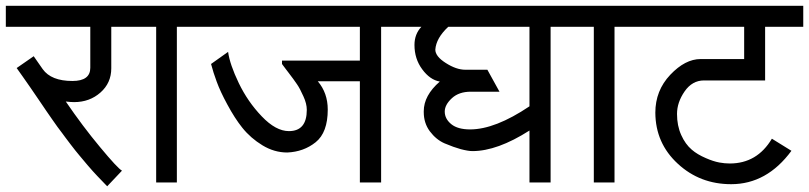

<svg xmlns="http://www.w3.org/2000/svg" viewBox="-30 -633 2806 666"><path d="M356 -396Q356 -345.2 318.4 -312Q280.8 -278.8 227.1 -278.8Q215.8 -278.8 198.2 -280.8Q257.3 -194.3 316.4 -123.5Q377.9 -49.3 393.1 -41L341.8 13.2Q339.4 10.7 307.1 -22.9Q293 -37.6 273.4 -60.5Q264.6 -70.8 245.1 -94.2Q231.4 -110.4 214.4 -132.8Q206.5 -142.6 197 -155.8Q187.5 -168.9 185.5 -171.4Q169.9 -191.4 151.4 -218.3Q142.1 -231.4 130.6 -248.3Q119.1 -265.1 117.2 -268.1Q115.2 -270.5 101.6 -291Q87.9 -311.5 75.2 -329.6Q64.5 -345.2 48.6 -367.7Q32.7 -390.1 27.8 -397L86.9 -438L118.2 -393.1Q147.5 -352.1 221.2 -352.1Q283.2 -352.1 283.2 -397.9V-540H-9.8V-612.8H444.8V-540H356Z M670.4 -540H583.5V0H511.7V-540H424.8V-612.8H670.4Z M1034.2 -252Q1034.2 -273.4 1022.5 -298.8Q1010.3 -326.2 1000.5 -340.3Q989.3 -356.9 970.2 -381.8Q965.8 -387.7 961.4 -393.3Q957 -398.9 954.8 -402.1Q952.6 -405.3 950.4 -408Q948.2 -410.6 948.2 -411.1V-422.9H1218.3V-540H650.4V-612.8H1373V-540H1292V0H1218.3V-351.1H1072.3Q1106.9 -310.5 1106.9 -252.9Q1106.9 -173.3 1064.9 -139.6Q1023.4 -106.4 966.3 -104Q921.4 -104 880.4 -128.9Q839.4 -153.8 810.5 -189.9Q784.2 -222.7 758.3 -271Q734.4 -314.9 721.7 -349.6Q710 -380.9 702.1 -411.1L761.2 -453.1Q767.1 -409.7 798.3 -344.7Q829.6 -279.8 877.9 -229.5Q926.8 -178.2 972.2 -178.2Q1034.2 -178.2 1034.2 -252Z M1603 -314.9Q1562 -314.9 1537.6 -292.5Q1512.7 -269.5 1512.7 -246.1Q1512.7 -220.7 1535.6 -202.1Q1558.1 -184.1 1600.6 -184.1Q1687.5 -184.1 1806.6 -264.2V-540H1524.9Q1482.9 -501 1480 -460.9Q1480 -437.5 1516.1 -414.6Q1552.7 -391.1 1584 -391.1H1660.6L1702.6 -314.9ZM1495.6 -350.1Q1461.4 -356 1434.6 -392.6Q1407.7 -428.7 1407.7 -477.1Q1407.7 -514.6 1431.6 -540H1353V-612.8H1962.9V-540H1879.9V0H1806.6V-180.2Q1694.8 -108.9 1608.9 -108.9Q1593.8 -108.9 1567.9 -115.7Q1544.4 -122.1 1512.2 -135.7Q1482.9 -148.4 1460.9 -177.7Q1439.9 -206.1 1439.9 -244.1V-247.1Q1439.9 -301.8 1495.6 -350.1Z M2188.5 -540H2101.6V0H2029.8V-540H1942.9V-612.8H2188.5Z M2243.2 -242.2Q2243.2 -318.8 2294.9 -373.5Q2346.7 -428.2 2400.4 -428.2H2551.3V-540H2168.5V-612.8H2756.3V-540H2624V-354H2412.1Q2371.1 -354 2344.7 -315.9Q2318.4 -277.8 2318.4 -237.8Q2318.4 -196.8 2333 -164.6Q2347.2 -132.8 2369.6 -113.8Q2388.7 -97.2 2418.5 -84.5Q2444.3 -73.2 2465.3 -69.3Q2483.9 -65.9 2501.5 -65.9Q2596.2 -65.9 2647.5 -151.9L2715.3 -109.9Q2629.9 5.9 2506.3 5.9Q2397.9 5.9 2321.3 -64.9Q2243.7 -136.2 2243.2 -242.2Z"/></svg>

Font: Miedinger*
Style: Book
Weight: 400
Version: Version 001.000